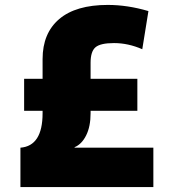

<svg xmlns="http://www.w3.org/2000/svg" viewBox="-20 -760 706 780"><path d="M283 -160H603V0H63V-160Q153 -167 153 -300V-310H78V-440H153V-520Q153 -625 220.5 -682.5Q288 -740 418 -740Q498 -740 583 -715L558 -560Q501 -585 443 -585Q388 -585 368 -568Q348 -551 348 -505V-440H538V-310H348V-300Q348 -246 330 -210Q312 -174 283 -162Z"/></svg>

Font: Mplus 1p Black
Style: Regular
Weight: 900
Version: Version 1.061